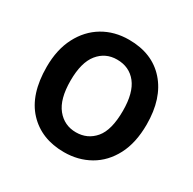

<svg xmlns="http://www.w3.org/2000/svg" viewBox="-129 -691 839 833"><g transform="rotate(30 290.0 -274.0)"><path d="M288.5 7.5Q175 7.5 107 -65.2Q39 -138 39 -276Q39 -363 71.8 -426Q104.5 -489 161.2 -522.8Q218 -556.5 290.5 -556.5Q407 -556.5 473.5 -481.5Q540 -406.5 540 -276Q540 -184 506.8 -120.8Q473.5 -57.5 416.5 -25Q359.5 7.5 288.5 7.5ZM290.5 -93Q348 -93 384.5 -136Q421 -179 421 -276Q421 -366 385.5 -411Q350 -456 288.5 -456Q230.5 -456 194.5 -411.5Q158.5 -367 158.5 -276Q158.5 -183.5 195.2 -138.2Q232 -93 290.5 -93Z"/></g></svg>

Font: Spline Sans Medium
Style: Regular
Weight: 500
Designer: Eben Sorkin, Mirko Velimirovic
Foundry: Sorkin Type
Version: Version 1.000; ttfautohint (v1.8.3)